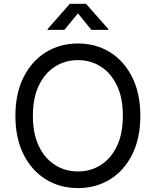

<svg xmlns="http://www.w3.org/2000/svg" viewBox="-20 -962 805 992"><path d="M382.8 9.8Q289.6 9.8 216.6 -35.4Q143.6 -80.6 101.6 -164.3Q59.6 -248 59.6 -363.3Q59.6 -479 101.6 -562.7Q143.6 -646.5 216.6 -691.9Q289.6 -737.3 382.8 -737.3Q476.1 -737.3 548.8 -691.9Q621.6 -646.5 663.3 -562.7Q705.1 -479 705.1 -363.3Q705.1 -248 663.3 -164.3Q621.6 -80.6 548.8 -35.4Q476.1 9.8 382.8 9.8ZM382.8 -76.2Q447.8 -76.2 500.2 -109.1Q552.7 -142.1 583.7 -206.3Q614.7 -270.5 614.7 -363.3Q614.7 -457 583.7 -521.2Q552.7 -585.4 500.2 -618.4Q447.8 -651.4 382.8 -651.4Q317.4 -651.4 264.6 -618.2Q211.9 -585 180.9 -520.8Q149.9 -456.5 149.9 -363.3Q149.9 -270.5 180.9 -206.5Q211.9 -142.6 264.6 -109.4Q317.4 -76.2 382.8 -76.2ZM312.5 -807.6H226.1V-812L340.8 -942.4H424.3L539.6 -812V-807.6H452.1L382.8 -893.1Z"/></svg>

Font: Inter Variable LoSnoCo
Style: Regular
Weight: 400
Designer: Rasmus Andersson
Foundry: rsms
Version: Version 4.000;git-a52131595; featfreeze: case,dlig,ss01,ss02